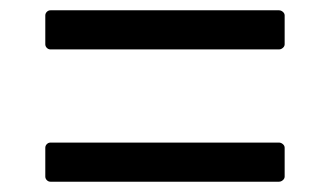

<svg xmlns="http://www.w3.org/2000/svg" viewBox="-20 -516 640 373"><path d="M78 -420Q74 -420 71 -423Q68 -426 68 -430V-486Q68 -490 71 -493Q74 -496 78 -496H522Q526 -496 529.5 -493Q533 -490 533 -486V-430Q533 -426 529.5 -423Q526 -420 522 -420ZM78 -163Q74 -163 71 -166Q68 -169 68 -173V-229Q68 -233 71 -236Q74 -239 78 -239H522Q526 -239 529.5 -236Q533 -233 533 -229V-173Q533 -169 529.5 -166Q526 -163 522 -163Z"/></svg>

Font: LINE Seed Sans TH
Style: Regular
Weight: 400
Designer: Dalton Maag Ltd | Thai characters by Cadson Demak Co.,Ltd.
Foundry: Dalton Maag Ltd
Version: Version 1.002